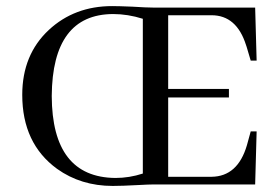

<svg xmlns="http://www.w3.org/2000/svg" viewBox="-20 -611 919 636"><path d="M362.3 -21.5Q152.3 -23.4 151.4 -293Q153.3 -563.5 354.5 -564.5Q403.3 -564.5 453.1 -548.8V-36.1Q408.2 -21.5 362.3 -21.5ZM488.3 0H825.2L830.1 -175.8H810.5L797.9 -129.9Q767.6 -26.4 680.7 -25.4H537.1V-288.1H738.3V-316.4H537.1V-560.5H680.7Q763.7 -560.5 794.9 -461.9Q795.9 -459 796.9 -456.1L810.5 -410.2H830.1L825.2 -585.9H487.3Q464.8 -585.9 418.9 -588.9Q373 -590.8 351.6 -590.8Q226.6 -590.8 141.6 -511.7Q53.7 -429.7 53.7 -296.9Q53.7 -135.7 168.9 -51.8Q248 4.9 353.5 4.9Q383.8 4.9 437.5 2Q473.6 0 488.3 0Z"/></svg>

Font: Abhaya Libre
Style: Regular
Weight: 400
Designer: Pushpananda Ekanayake, Sol Matas, Pathum Egodawatta
Foundry: Mooniak
Version: Version 1.050 ; ttfautohint (v1.6)